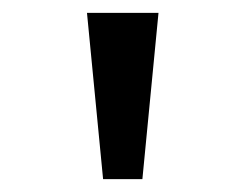

<svg xmlns="http://www.w3.org/2000/svg" viewBox="-20 -749 366 298"><path d="M140 -471 115 -729H226L201 -471Z"/></svg>

Font: hexusinhala05
Style: Book
Weight: 400
Designer: Jelle Bosma - Monotype Design Team
Foundry: Monotype Imaging Inc.
Version: Version 2.003